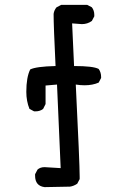

<svg xmlns="http://www.w3.org/2000/svg" viewBox="-20 -772 540 788"><path d="M163 -4Q124 -9 124 -51V-57L134 -76Q145 -86 163 -86L229 -82L214 -425L167 -421V-345L157 -325Q144 -315 126 -315H120L101 -325Q88 -357 88 -395Q88 -455 104 -487Q128 -499 208 -501Q200 -666 200 -715Q202 -730 212 -742L231 -752H338L357 -742Q367 -729 367 -711V-705L357 -686Q339 -673 316 -673L276 -676L284 -501Q363 -501 385 -489Q395 -475 395 -456V-452L385 -433Q360 -422 327 -422Q310 -422 291 -425Q307 -102 307 -46V-37L297 -18Q282 -8 267 -6Z"/></svg>

Font: Xiaolai Mono SC
Style: Regular
Weight: 400
Monospace: yes
Designer: LXGW / Nozomi Seto
Version: Version 3.113;September 30, 2024